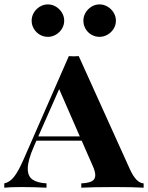

<svg xmlns="http://www.w3.org/2000/svg" viewBox="-31 -870 686 890"><path d="M0 0ZM266.6 -774.4Q266.6 -753.9 256.1 -736.8Q245.6 -719.7 228.3 -709.5Q210.9 -699.2 191.4 -699.2Q170.9 -699.2 153.6 -709.2Q136.2 -719.2 126 -736.6Q115.7 -753.9 115.7 -774.4Q115.7 -793.9 126 -811.3Q136.2 -828.6 153.6 -839.1Q170.9 -849.6 191.4 -849.6Q210.9 -849.6 228.3 -839.1Q245.6 -828.6 256.1 -811.3Q266.6 -793.9 266.6 -774.4ZM506.3 -774.4Q506.3 -753.9 495.8 -736.8Q485.4 -719.7 467.8 -709.5Q450.2 -699.2 430.7 -699.2Q410.2 -699.2 392.8 -709.2Q375.5 -719.2 365.5 -736.6Q355.5 -753.9 355.5 -774.4Q355.5 -793.9 365.7 -811.3Q376 -828.6 393.1 -839.1Q410.2 -849.6 430.7 -849.6Q450.2 -849.6 467.8 -839.1Q485.4 -828.6 495.8 -811.3Q506.3 -793.9 506.3 -774.4ZM634.8 -20V0Q587.9 -2.9 503.4 -2.9Q396.5 -2.9 345.7 0V-20Q378.9 -21.5 394.8 -30Q410.6 -38.6 410.6 -58.1Q410.6 -75.7 397.5 -104L347.7 -217.8H137.7L126 -190.9Q97.7 -126.5 97.7 -87.9Q97.7 -53.2 119.6 -37.8Q141.6 -22.5 184.6 -20V0Q127.4 -2.9 69.8 -2.9Q16.6 -2.9 -11.2 0V-20Q13.7 -24.9 33.7 -50Q53.7 -75.2 76.7 -127.4L288.1 -609.9Q303.7 -608.9 311 -608.9Q319.3 -608.9 334 -609.9L571.8 -84Q600.6 -21.5 634.8 -20ZM243.2 -457 146.5 -237.8H338.9Z"/></svg>

Font: TypoPRO Playfair Display SC
Style: Bold
Weight: 700
Designer: Claus Eggers Sørensen
Foundry: Claus Eggers Sørensen
Version: Version 1.004;PS 001.004;hotconv 1.0.70;makeotf.lib2.5.58329